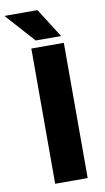

<svg xmlns="http://www.w3.org/2000/svg" viewBox="-141 -947 543 994"><g transform="rotate(-10 130.5 -450.5)"><path d="M236.3 -710.9V0H65.4V-710.9ZM131.3 -901.4 228.5 -748H95.2L-42.5 -901.4Z"/></g></svg>

Font: Vazirmatn RD UI Black
Style: Regular
Weight: 900
Designer: Saber Rastikerdar
Foundry: Saber Rastikerdar
Version: Version 33.003